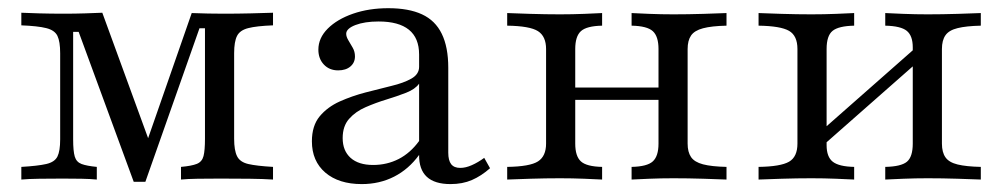

<svg xmlns="http://www.w3.org/2000/svg" viewBox="-20 -447 2495 478"><path d="M312.9 5.6 175.8 -367.7H162.1V-100Q162.1 -71 166.1 -57.3Q170.2 -43.5 183.1 -38.7Q196 -33.9 221 -31.5V0Q204.8 -1.6 183.1 -2Q161.3 -2.4 136.3 -2.4Q106.5 -2.4 78.2 -2Q50 -1.6 33.1 0V-31.5Q74.2 -33.9 95.2 -38.7Q116.1 -43.5 123 -57.3Q129.8 -71 129.8 -100V-314.5Q129.8 -343.5 123 -357.7Q116.1 -371.8 95.2 -377Q74.2 -382.3 33.1 -383.9V-415.3Q50 -414.5 78.2 -413.7Q106.5 -412.9 138.7 -412.9Q166.9 -412.9 191.1 -413.7Q215.3 -414.5 234.7 -415.3L358.1 -77.4L337.9 -71.8L457.3 -414.5Q479 -413.7 498.4 -413.3Q517.7 -412.9 536.3 -412.9Q571.8 -412.9 603.6 -413.7Q635.5 -414.5 659.7 -415.3V-383.9Q618.5 -382.3 598 -377Q577.4 -371.8 570.2 -357.7Q562.9 -343.5 562.9 -314.5V-101.6Q562.9 -72.6 570.2 -58.1Q577.4 -43.5 598 -38.7Q618.5 -33.9 659.7 -31.5V0Q635.5 -1.6 601.2 -2Q566.9 -2.4 528.2 -2.4Q496.8 -2.4 471.8 -2Q446.8 -1.6 430.6 0V-31.5Q457.3 -33.9 470.2 -39.1Q483.1 -44.4 486.7 -58.5Q490.3 -72.6 490.3 -101.6V-376.6H476.6L341.9 5.6Z M880.6 11.3Q823.4 11.3 789.9 -17.3Q756.5 -46 756.5 -95.2Q756.5 -133.9 775.8 -157.3Q795.2 -180.6 825.8 -194.4Q856.5 -208.1 890.3 -216.9Q924.2 -225.8 954.4 -233.1Q984.7 -240.3 1004 -251.2Q1023.4 -262.1 1023.4 -280.6V-311.3Q1023.4 -352.4 998 -373Q972.6 -393.5 922.6 -393.5Q887.9 -393.5 864.9 -384.7Q841.9 -375.8 841.9 -362.9Q841.9 -355.6 847.2 -346.8Q852.4 -337.9 858.1 -328.2Q863.7 -318.5 863.7 -306.5Q863.7 -291.1 852.4 -281.5Q841.1 -271.8 821.8 -271.8Q800 -271.8 786.3 -286.3Q772.6 -300.8 772.6 -323.4Q772.6 -352.4 796 -375.8Q819.4 -399.2 858.9 -412.9Q898.4 -426.6 946.8 -426.6Q997.6 -426.6 1030.6 -411.3Q1063.7 -396 1079.8 -362.9Q1096 -329.8 1096 -278.2V-66.9Q1096 -47.6 1103.2 -38.3Q1110.5 -29 1125.8 -29Q1139.5 -29 1154.8 -35.9Q1170.2 -42.7 1185.5 -54L1200 -28.2Q1178.2 -8.9 1154.8 1.2Q1131.5 11.3 1101.6 11.3Q1022.6 11.3 1023.4 -61.3Q997.6 -25.8 961.3 -7.3Q925 11.3 880.6 11.3ZM908.9 -36.3Q943.5 -36.3 972.6 -51.2Q1001.6 -66.1 1023.4 -96V-238.7Q1013.7 -225 991.1 -216.1Q968.5 -207.3 941.9 -199.2Q915.3 -191.1 890.3 -180.2Q865.3 -169.4 849.2 -151.2Q833.1 -133.1 833.1 -103.2Q833.1 -71.8 852.8 -54Q872.6 -36.3 908.9 -36.3Z M1552.4 0V-31.5Q1591.1 -32.3 1605.2 -45.2Q1619.4 -58.1 1619.4 -89.5V-325Q1619.4 -356.5 1605.2 -369.4Q1591.1 -382.3 1552.4 -383.1V-414.5Q1566.9 -413.7 1596.4 -412.5Q1625.8 -411.3 1656.5 -411.3Q1692.7 -411.3 1731.5 -412.5Q1770.2 -413.7 1788.7 -414.5V-383.1Q1751.6 -382.3 1730.2 -376.6Q1708.9 -371 1700.4 -358.5Q1691.9 -346 1691.9 -325V-89.5Q1691.9 -68.5 1700.4 -56Q1708.9 -43.5 1730.2 -37.9Q1751.6 -32.3 1788.7 -31.5V0Q1770.2 -0.8 1731.5 -2Q1692.7 -3.2 1656.5 -3.2Q1625.8 -3.2 1596.4 -2Q1566.9 -0.8 1552.4 0ZM1242.7 0V-31.5Q1299.2 -32.3 1319.4 -45.2Q1339.5 -58.1 1339.5 -89.5V-325Q1339.5 -356.5 1319.4 -369.4Q1299.2 -382.3 1242.7 -383.1V-414.5Q1261.3 -413.7 1300 -412.5Q1338.7 -411.3 1374.2 -411.3Q1404.8 -411.3 1434.7 -412.5Q1464.5 -413.7 1479 -414.5V-383.1Q1440.3 -382.3 1426.2 -369.4Q1412.1 -356.5 1412.1 -325V-89.5Q1412.1 -58.1 1426.2 -45.2Q1440.3 -32.3 1479 -31.5V0Q1464.5 -0.8 1434.7 -2Q1404.8 -3.2 1374.2 -3.2Q1338.7 -3.2 1300 -2Q1261.3 -0.8 1242.7 0ZM1386.3 -198.4V-229H1645.2V-198.4Z M2183.9 0V-31.5Q2223.4 -32.3 2237.9 -44.4Q2252.4 -56.5 2252.4 -89.5V-329Q2252.4 -358.1 2237.5 -370.2Q2222.6 -382.3 2183.9 -383.1V-414.5Q2199.2 -413.7 2229 -412.5Q2258.9 -411.3 2289.5 -411.3Q2325.8 -411.3 2364.5 -412.5Q2403.2 -413.7 2421.8 -414.5V-383.1Q2385.5 -382.3 2364.1 -377Q2342.7 -371.8 2333.9 -359.3Q2325 -346.8 2325 -325V-89.5Q2325 -67.7 2333.9 -55.2Q2342.7 -42.7 2364.1 -37.5Q2385.5 -32.3 2421.8 -31.5V0Q2403.2 -0.8 2364.5 -2Q2325.8 -3.2 2289.5 -3.2Q2258.9 -3.2 2229 -2Q2199.2 -0.8 2183.9 0ZM1868.5 0V-31.5Q1923.4 -32.3 1944.4 -44.4Q1965.3 -56.5 1965.3 -89.5V-325Q1965.3 -358.1 1944.4 -370.2Q1923.4 -382.3 1868.5 -383.1V-414.5Q1887.1 -413.7 1925.8 -412.5Q1964.5 -411.3 2000 -411.3Q2031.5 -411.3 2061.3 -412.5Q2091.1 -413.7 2106.5 -414.5V-383.1Q2067.7 -382.3 2052.8 -370.2Q2037.9 -358.1 2037.9 -325V-85.5Q2037.9 -56.5 2053.2 -44.4Q2068.5 -32.3 2106.5 -31.5V0Q2091.1 -0.8 2061.3 -2Q2031.5 -3.2 2000 -3.2Q1964.5 -3.2 1925.8 -2Q1887.1 -0.8 1868.5 0ZM2025 -81.5 2008.1 -106.5 2265.3 -333.1 2282.3 -308.1Z"/></svg>

Font: Playfair 12pt Light
Style: Regular
Weight: 300
Designer: Claus Eggers Sørensen
Foundry: Claus Eggers Sørensen
Version: Version 2.000;gftools[0.9.28]